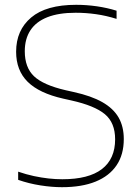

<svg xmlns="http://www.w3.org/2000/svg" viewBox="-20 -769 581 798"><path d="M237.5 9Q195.5 9 147.8 1.5Q100 -6 55.5 -21.5V-55.5Q89 -44 120.8 -37.2Q152.5 -30.5 182 -27.2Q211.5 -24 239 -24Q348.5 -24 403.5 -66.2Q458.5 -108.5 458.5 -190Q458.5 -259 415.8 -294.5Q373 -330 276.5 -351.5L243 -359Q143 -381.5 95 -429Q47 -476.5 47 -554Q47 -643.5 109.5 -696.2Q172 -749 296.5 -749Q339.5 -749 382.8 -742.8Q426 -736.5 464.5 -724.5V-690.5Q421.5 -704 379.2 -710Q337 -716 294.5 -716Q224 -716 177 -697.5Q130 -679 106.5 -643.2Q83 -607.5 83 -556Q83 -488.5 121.5 -452Q160 -415.5 253 -394L286.5 -386.5Q359.5 -370.5 405.2 -344.5Q451 -318.5 472.8 -280.8Q494.5 -243 494.5 -191Q494.5 -126.5 464.5 -82Q434.5 -37.5 377.2 -14.2Q320 9 237.5 9Z"/></svg>

Font: Encode Sans SC SemiExpanded Thin
Style: Regular
Weight: 250
Width: 6
Designer: Multiple Designers
Foundry: Impallari Type
Version: Version 3.002